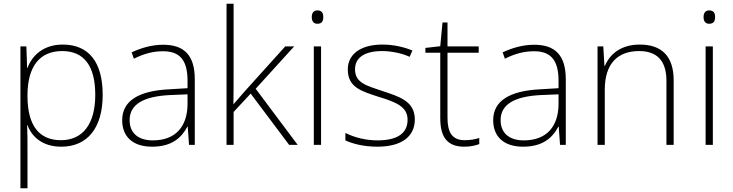

<svg xmlns="http://www.w3.org/2000/svg" viewBox="-20 -780 3948 1034"><path d="M318 -540C213 -540 152 -480 128 -414H126L122 -530H90V234H128V16C128 -23 128 -66 126 -106H128C152 -42 210 10 310 10C450 10 533 -90 533 -269C533 -447 457 -540 318 -540ZM315 -505C433 -505 493 -425 493 -269C493 -111 425 -25 308 -25C193 -25 128 -101 128 -263V-269C129 -419 191 -505 315 -505Z M859 -539C798 -539 740 -522 689 -498L701 -464C756 -491 804 -504 858 -504C946 -504 990 -459 990 -345V-305L890 -299C729 -291 638 -238 638 -133C638 -44 695 10 799 10C904 10 957 -37 989 -98H991L998 0H1029V-353C1029 -482 972 -539 859 -539ZM894 -268 990 -272V-219C989 -101 928 -24 803 -24C724 -24 678 -64 678 -133C678 -221 758 -261 894 -268Z M1238 -381V-760H1200V0H1238V-177L1330 -276L1537 0H1583L1357 -302L1564 -530H1516L1296 -286C1275 -262 1258 -242 1237 -218C1238 -274 1238 -325 1238 -381Z M1689 -724C1668 -724 1659 -709 1659 -688C1659 -667 1668 -652 1689 -652C1714 -652 1721 -667 1721 -688C1721 -709 1714 -724 1689 -724ZM1709 -530H1670V0H1709Z M2214 -137C2214 -235 2130 -260 2039 -290C1954 -319 1892 -333 1892 -407C1892 -472 1947 -505 2038 -505C2090 -505 2148 -492 2186 -474L2201 -508C2157 -526 2102 -540 2039 -540C1925 -540 1853 -490 1853 -406C1853 -310 1925 -289 2021 -258C2112 -230 2175 -206 2175 -135C2175 -67 2127 -24 2013 -24C1951 -24 1890 -39 1840 -64V-24C1878 -6 1939 10 2012 10C2144 10 2214 -45 2214 -137Z M2483 -25C2414 -25 2390 -68 2390 -146V-496H2558V-530H2390V-659H2363L2351 -531L2271 -522V-496H2351V-143C2351 -43 2388 10 2480 10C2514 10 2539 4 2561 -4V-37C2540 -30 2514 -25 2483 -25Z M2857 -539C2796 -539 2738 -522 2687 -498L2699 -464C2754 -491 2802 -504 2856 -504C2944 -504 2988 -459 2988 -345V-305L2888 -299C2727 -291 2636 -238 2636 -133C2636 -44 2693 10 2797 10C2902 10 2955 -37 2987 -98H2989L2996 0H3027V-353C3027 -482 2970 -539 2857 -539ZM2892 -268 2988 -272V-219C2987 -101 2926 -24 2801 -24C2722 -24 2676 -64 2676 -133C2676 -221 2756 -261 2892 -268Z M3425 -540C3322 -540 3263 -486 3238 -426H3235L3229 -530H3198V0H3237V-297C3237 -437 3306 -505 3422 -505C3516 -505 3569 -455 3569 -345V0H3608V-347C3608 -479 3542 -540 3425 -540Z M3799 -724C3778 -724 3769 -709 3769 -688C3769 -667 3778 -652 3799 -652C3824 -652 3831 -667 3831 -688C3831 -709 3824 -724 3799 -724ZM3819 -530H3780V0H3819Z"/></svg>

Font: Noto Sans Lao ExtraLight
Style: Regular
Weight: 200
Designer: Monotype Design Team
Foundry: Monotype Imaging Inc.
Version: Version 2.003